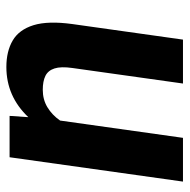

<svg xmlns="http://www.w3.org/2000/svg" viewBox="-16 -562 578 585"><g transform="rotate(-90 272.5 -269.0)"><path d="M361.3 -538.1Q409.2 -538.1 442.1 -518.8Q475.1 -499.5 488.8 -455.3Q502.4 -411.1 492.2 -336.9L444.8 0H311L358.4 -337.4Q363.3 -372.1 356.9 -391.6Q350.6 -411.1 334.2 -419.2Q317.9 -427.2 292 -427.2Q262.2 -427.2 238.8 -413.1Q215.3 -398.9 198.2 -374.5L145.5 0H12.2L86.4 -528.3H212.4L208.5 -471.2Q272 -538.1 361.3 -538.1Z"/></g></svg>

Font: Robert Sans ExtraBold
Style: Italic
Weight: 800
Italic angle: -8°
Designer: Christian Robertson (extended by Adam Twardoch)
Foundry: Google
Version: Version 12.135;April 2, 2019;FontCreator 11.5.0.2425 64-bit;